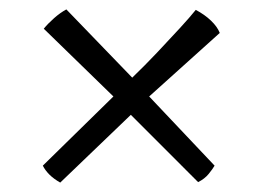

<svg xmlns="http://www.w3.org/2000/svg" viewBox="-20 -499 556 408"><path d="M108 -111Q94 -119 85 -128Q76 -137 71 -147L221 -294L73 -438Q82 -449 95 -460.5Q108 -472 121 -479L261 -334Q288 -360 314 -387.5Q340 -415 362 -439Q384 -463 396 -478Q415 -468 428.5 -455Q442 -442 447 -429L297 -294L436 -147Q432 -140 423.5 -129.5Q415 -119 401 -112L258 -255Z"/></svg>

Font: Texturina Medium 12pt
Style: Regular
Weight: 400
Version: Version 1.002